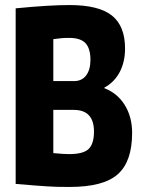

<svg xmlns="http://www.w3.org/2000/svg" viewBox="-20 -730 560 760"><path d="M42 -2V-697Q174 -710 255 -710Q371 -710 423 -668.5Q475 -627 475 -538Q475 -485 454 -445Q433 -405 393 -383V-381Q445 -361 474 -314Q503 -267 503 -204Q503 -91 446.5 -40.5Q390 10 256 10Q226 10 205 9.5Q184 9 163.5 7.5Q143 6 115 4Q87 2 42 -2ZM191 -409H273Q304 -409 321 -431.5Q338 -454 338 -493Q338 -538 318.5 -559Q299 -580 254 -580Q236 -580 224.5 -579Q213 -578 191 -575ZM191 -124Q212 -122 226.5 -121Q241 -120 254 -120Q310 -120 331 -140.5Q352 -161 352 -209Q352 -295 272 -295H191Z"/></svg>

Font: Georama SemiCondensed
Style: Bold
Weight: 700
Width: 4
Designer: Jean-Baptiste Levee
Foundry: Production Type
Version: Version 1.000